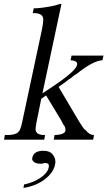

<svg xmlns="http://www.w3.org/2000/svg" viewBox="-30 -691 532 950"><path d="M482 -416 477 -393Q431 -391 346 -323Q342 -322 336 -317Q330 -312 321 -305Q309 -298 295 -286L260 -261L363 -87Q373 -73 379.5 -62Q386 -51 394 -47Q412 -23 435 -23L431 0H236L240 -23Q290 -24 294 -45Q294 -47 294 -49Q294 -57 289 -68Q285 -70 273 -95L198 -219L174 -202L162 -142Q146 -69 146 -50Q146 -46 147 -44Q153 -23 190 -23H193L189 0H-10L-6 -23H8Q47 -23 61 -38Q72 -48 80 -88L178 -547Q184 -577 184 -592Q184 -596 184 -599Q180 -626 139 -626H132L137 -650H142Q171 -650 229 -661Q238 -663 246 -665Q254 -667 264 -671H274L180 -229L228 -261Q344 -338 351 -369Q352 -372 352 -374Q352 -391 319 -393L324 -416ZM86 239 89 222Q136 212 170.5 188.5Q205 165 211 138Q212 134 212 130Q212 116 196 116Q190 116 187 116L179 119H170Q150 119 139.5 111.5Q129 104 129 94Q129 92 130 89Q137 55 185 55Q216 55 230 72.5Q244 90 244 109Q244 117 242 125Q233 165 190.5 197Q148 229 86 239Z"/></svg>

Font: New Athena Unicode
Style: Italic
Weight: 400
Designer: J. Rusten 1997; rev. by R. Hancock 2001, 2002, rev. by D. Mastronarde 2002-2019
Foundry: Society for Classical Studies (formerly American Philological Association)
Version: Version 5.008